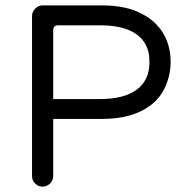

<svg xmlns="http://www.w3.org/2000/svg" viewBox="-20 -697 696 717"><path d="M178.7 -39.1V-252.9H361.3Q478.5 -252.9 545.9 -306.6Q587.9 -339.8 605.5 -394.5Q617.2 -427.7 617.2 -464.8Q617.2 -552.7 561.5 -608.4Q540 -629.9 509.8 -645.5Q451.2 -676.8 361.3 -676.8H138.7Q123 -676.8 111.3 -664.6Q99.6 -652.3 99.6 -636.7V-39.1Q99.6 -23.4 111.3 -11.7Q123 0 138.7 0Q155.3 0 167 -11.7Q178.7 -23.4 178.7 -39.1ZM352.5 -327.1H178.7V-585Q179.7 -602.5 196.3 -602.5H352.5Q507.8 -602.5 534.2 -503.9Q538.1 -486.3 538.1 -464.8Q538.1 -397.5 490.7 -362.3Q443.4 -327.1 352.5 -327.1Z"/></svg>

Font: FakePearl
Style: Light
Weight: 350
Version: Version 1.2